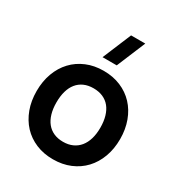

<svg xmlns="http://www.w3.org/2000/svg" viewBox="-190 -929 999 1072"><g transform="rotate(30 309.0 -393.0)"><path d="M355.8 -617.5H264.3L341.5 -802.5H433ZM308.7 15Q369.4 15 419 -5.8Q468.5 -26.5 504 -64.2Q539.4 -101.9 558.8 -154.5Q578.2 -207 578.2 -270.2Q578.2 -333.1 558.8 -385.5Q539.5 -438 504.1 -475.7Q468.7 -513.4 419.1 -534.2Q369.6 -555 308.7 -555Q248.4 -555 198.9 -534.1Q149.3 -513.2 114.1 -475.7Q78.8 -438.2 59.4 -385.8Q40 -333.3 40 -270.2Q40 -207.2 59.3 -154.7Q78.7 -102.2 113.9 -64.4Q149.2 -26.6 198.7 -5.8Q248.2 15 308.7 15ZM308.7 -97.8Q274.9 -97.8 248.6 -109.5Q222.3 -121.2 204.3 -143.4Q186.3 -165.6 176.9 -197.7Q167.5 -229.8 167.5 -270.2Q167.5 -310.8 176.6 -342.7Q185.8 -374.7 203.7 -396.7Q221.6 -418.8 247.9 -430.5Q274.2 -442.2 308.7 -442.2Q342.9 -442.2 369.5 -430.5Q396 -418.9 414 -396.8Q431.9 -374.7 441.3 -342.6Q450.7 -310.6 450.7 -270.2Q450.7 -229.8 441.3 -198Q431.9 -166.2 413.8 -143.9Q395.7 -121.7 369.3 -109.8Q343 -97.8 308.7 -97.8Z"/></g></svg>

Font: Vela Sans GX ExtLt
Style: Regular
Weight: 200
Designer: Principal design: Mikhail Sharanda - project Manrope.
Design modification: Ravid Balaliev
Foundry: Mikhail Sharanda
Version: Version 1.001